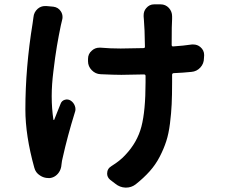

<svg xmlns="http://www.w3.org/2000/svg" viewBox="-20 -812 1040 883"><path d="M133.8 -732.4Q135.7 -755.9 153.3 -771.5Q168 -784.2 187.5 -784.2Q190.4 -784.2 193.4 -784.2L225.6 -781.2Q248 -778.3 259.8 -759.8Q267.6 -748 267.6 -733.4Q267.6 -726.6 265.6 -719.7Q261.7 -705.1 259.8 -695.3Q250 -648.4 241.7 -599.6Q233.4 -550.8 225.6 -484.4Q217.8 -421.9 217.8 -372.1Q217.8 -369.1 217.8 -367.2Q217.8 -314.5 225.6 -261.7Q225.6 -260.7 227.5 -260.3Q229.5 -259.8 229.5 -261.7Q234.4 -273.4 244.6 -299.8Q254.9 -326.2 258.8 -335Q263.7 -348.6 277.8 -353Q292 -357.4 304.7 -349.6Q318.4 -340.8 324.2 -325.2Q327.1 -317.4 327.1 -309.6Q327.1 -301.8 324.2 -294.9Q290 -184.6 268.6 -87.9Q264.6 -73.2 262.7 -54.7Q261.7 -39.1 254.9 -25.9Q248 -12.7 236.3 -3.9Q224.6 4.9 210 6.8Q206.1 6.8 202.1 6.8Q181.6 6.8 164.1 -4.9Q143.6 -17.6 137.7 -41Q96.7 -188.5 96.7 -308.6Q96.7 -501 129.9 -704.1Q131.8 -716.8 133.8 -732.4ZM862.3 -607.4Q866.2 -607.4 869.1 -607.4Q887.7 -607.4 901.4 -595.7Q918.9 -581.1 918.9 -558.6L918 -544.9Q918 -519.5 901.4 -501.5Q884.8 -483.4 860.4 -481.4Q823.2 -477.5 778.3 -475.6Q771.5 -474.6 771.5 -467.8V-433.6Q771.5 -374 769.5 -332.5Q767.6 -291 761.7 -244.1Q755.9 -197.3 744.6 -162.6Q733.4 -127.9 714.8 -91.8Q696.3 -55.7 668.5 -24.4Q640.6 6.8 603.5 36.1Q584 50.8 559.6 50.8Q558.6 50.8 556.6 50.8Q531.2 49.8 510.7 33.2L486.3 14.6Q472.7 2.9 472.7 -13.7Q472.7 -36.1 492.2 -47.9Q534.2 -74.2 556.6 -99.6Q611.3 -157.2 630.4 -230Q649.4 -302.7 649.4 -433.6V-462.9Q649.4 -469.7 641.6 -469.7Q574.2 -467.8 538.1 -467.8Q505.9 -467.8 442.4 -470.7Q418.9 -471.7 401.9 -489.3Q384.8 -506.8 384.8 -530.3V-541Q384.8 -564.5 402.3 -579.1Q417 -592.8 437.5 -592.8Q439.5 -592.8 442.4 -592.8Q486.3 -588.9 535.2 -588.9Q570.3 -588.9 639.6 -590.8Q647.5 -590.8 646.5 -598.6Q645.5 -680.7 641.6 -723.6Q641.6 -729.5 640.6 -735.4Q640.6 -738.3 640.6 -742.2Q640.6 -760.7 652.3 -774.4Q667 -792 688.5 -792H718.8Q741.2 -792 756.8 -775.4Q771.5 -758.8 771.5 -737.3Q771.5 -734.4 771.5 -724.6Q769.5 -703.1 769.5 -605.5Q769.5 -597.7 777.3 -598.6Q823.2 -601.6 862.3 -607.4Z"/></svg>

Font: Gen Jyuu Gothic Bold
Style: Bold
Weight: 700
Designer: [Source Han Sans]
Ryoko NISHIZUKA  (kana & ideographs); Paul D. Hunt (Latin, Greek & Cyrillic); Wenlong ZHANG  (bopomofo
Version: Version 1.002.20150607